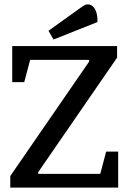

<svg xmlns="http://www.w3.org/2000/svg" viewBox="-20 -859 587 879"><path d="M27 0V-53L388 -577V-585H118L91 -483H36V-648H516V-595L155 -71V-63H439L466 -165H521V0ZM225 -678 202 -718 337 -815Q350 -825 361 -832Q372 -839 381 -839Q396 -839 406 -829Q416 -819 421.5 -801Q427 -783 426 -758Z"/></svg>

Font: Faustina Medium
Style: Regular
Weight: 500
Designer: Alfonso Garcia
Foundry: http://www.omnibus-type.com
Version: Version 1.200